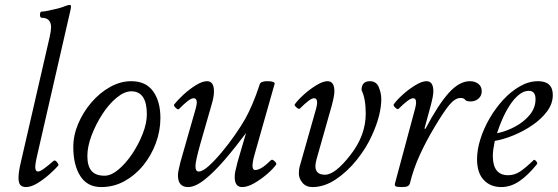

<svg xmlns="http://www.w3.org/2000/svg" viewBox="-20 -745 2260 778"><path d="M85 13Q70 13 62.5 4.5Q55 -4 55 -24Q55 -49 65 -90L181 -594Q187 -621 187 -634Q187 -673 149 -673Q142 -673 142 -685.5Q142 -698 149 -698Q157 -698 174.5 -701.5Q192 -705 212 -710Q232 -715 246 -721Q257 -725 262 -725Q267 -725 267.5 -721Q268 -717 266 -706L131 -117Q122 -79 123 -64.5Q124 -50 134 -50Q142 -50 158 -61.5Q174 -73 197 -93Q203 -98 211 -88Q219 -78 216 -74Q203 -59 180 -38.5Q157 -18 131.5 -2.5Q106 13 85 13Z M390 13Q334 13 305.5 -31.5Q277 -76 277 -149Q277 -197 297 -244Q317 -291 350.5 -330Q384 -369 426 -392.5Q468 -416 512 -416Q571 -416 600.5 -375Q630 -334 630 -267Q630 -215 611.5 -165Q593 -115 560.5 -75Q528 -35 484.5 -11Q441 13 390 13ZM404 -33Q430 -33 460 -58Q490 -83 516 -122Q542 -161 558.5 -203.5Q575 -246 575 -282Q575 -375 512 -375Q484 -375 452.5 -349Q421 -323 394.5 -282Q368 -241 351 -196Q334 -151 334 -113Q334 -73 350.5 -53Q367 -33 404 -33Z M742 13Q701 13 701 -35Q701 -44 704 -57.5Q707 -71 711 -88L773 -305Q785 -347 764 -347Q748 -347 705 -303Q701 -299 691.5 -308.5Q682 -318 686 -322Q700 -340 724 -362Q748 -384 774 -400Q800 -416 819 -416Q847 -416 847 -375Q847 -365 845 -352Q843 -339 836 -316L792 -163Q772 -92 772 -72Q772 -50 785 -50Q801 -50 825.5 -72Q850 -94 878 -127.5Q906 -161 931.5 -197.5Q957 -234 974 -264Q988 -289 1003 -324Q1018 -359 1033 -405Q1038 -416 1063 -416Q1093 -416 1093 -406L1011 -117Q994 -56 1014 -56Q1038 -56 1078 -96Q1083 -101 1092.5 -92Q1102 -83 1099 -78Q1086 -60 1061.5 -39Q1037 -18 1010 -2.5Q983 13 961 13Q931 13 931 -28Q931 -39 933.5 -51Q936 -63 943 -90L977 -206Q933 -147 890 -97Q847 -47 809 -17Q771 13 742 13Z M1246 13Q1220 13 1205.5 -4.5Q1191 -22 1191 -42Q1191 -59 1194 -69L1261 -305Q1262 -310 1263.5 -316.5Q1265 -323 1265 -330Q1265 -347 1252 -347Q1237 -347 1195 -305Q1191 -301 1181 -310Q1171 -319 1175 -323Q1188 -341 1212 -362.5Q1236 -384 1262.5 -400Q1289 -416 1307 -416Q1335 -416 1335 -375Q1335 -357 1324 -316L1263 -101Q1258 -83 1258 -72Q1258 -37 1297 -37Q1338 -37 1400 -117Q1462 -196 1462 -285Q1462 -345 1445 -380Q1445 -416 1479 -416Q1505 -416 1515 -391.5Q1525 -367 1525 -344Q1525 -313 1516 -276.5Q1507 -240 1487 -196Q1464 -145 1425.5 -97Q1387 -49 1340.5 -18Q1294 13 1246 13Z M1609 13Q1588 13 1583.5 10Q1579 7 1580 0L1662 -305Q1663 -310 1664.5 -316.5Q1666 -323 1666 -330Q1666 -347 1654 -347Q1638 -347 1595 -304Q1591 -300 1581.5 -309Q1572 -318 1576 -323Q1589 -341 1613 -362.5Q1637 -384 1663.5 -400Q1690 -416 1708 -416Q1736 -416 1736 -375Q1736 -357 1725 -316L1700 -224L1704 -223Q1755 -320 1798 -368Q1841 -416 1884 -416Q1904 -416 1918 -405.5Q1932 -395 1932 -375Q1932 -357 1919 -345.5Q1906 -334 1887 -334Q1869 -334 1864.5 -341Q1860 -348 1846 -348Q1824 -348 1800.5 -319.5Q1777 -291 1742 -232Q1707 -174 1681 -117Q1655 -60 1641 -2Q1639 5 1632.5 9Q1626 13 1609 13Z M2011 13Q1967 13 1940 -16Q1913 -45 1913 -100Q1913 -138 1926.5 -181Q1940 -224 1964 -265.5Q1988 -307 2019.5 -341Q2051 -375 2087 -395.5Q2123 -416 2160 -416Q2220 -416 2220 -360Q2220 -325 2197 -294Q2174 -263 2137.5 -238Q2101 -213 2060.5 -196.5Q2020 -180 1985 -174Q1981 -155 1979 -140.5Q1977 -126 1977 -113Q1977 -35 2039 -35Q2065 -35 2087.5 -50Q2110 -65 2142 -96Q2145 -100 2152 -92.5Q2159 -85 2156 -80Q2119 -34 2084 -10.5Q2049 13 2011 13ZM1994 -205Q2032 -213 2067.5 -232Q2103 -251 2126.5 -279.5Q2150 -308 2150 -343Q2150 -377 2123 -377Q2102 -377 2082 -360.5Q2062 -344 2045 -317.5Q2028 -291 2015 -261Q2002 -231 1994 -205Z"/></svg>

Font: Junicode
Style: Italic
Weight: 400
Italic angle: -11°
Designer: Peter S. Baker
Version: Version 2.100; ttfautohint (v1.8.4)